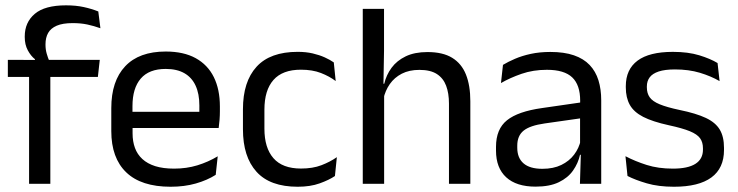

<svg xmlns="http://www.w3.org/2000/svg" viewBox="-20 -696 2794 727"><path d="M230 -675.8Q267.6 -675.8 297.4 -669.2Q327.2 -662.7 352.2 -652.6L360.2 -589.1Q335.7 -597.8 310.8 -603.2Q286 -608.5 255.1 -608.5Q217.5 -608.5 194.8 -598.7Q172.2 -588.9 162.2 -571.1Q152.3 -553.3 152.3 -528.5V-526.2Q152.3 -508.5 156.9 -492.7Q161.5 -476.8 167 -464.1L112.4 -462V-471.8Q96.8 -484.1 85.3 -505.4Q73.7 -526.8 73.7 -555.6V-558.1Q73.7 -611.4 111.7 -643.6Q149.6 -675.8 230 -675.8ZM90.1 0V-444.7H170.6V0ZM9.7 -404.8V-469.4L121.1 -469L153.8 -469.4H357.8L350.6 -404.8Z M626.1 11.1Q514.6 11.1 458 -43.4Q401.4 -97.8 401.4 -199.7V-286.6Q401.4 -389.4 454.1 -445.1Q506.7 -500.9 607.5 -500.9Q675.4 -500.9 721.1 -475.7Q766.7 -450.4 789.7 -403.9Q812.6 -357.4 812.6 -293V-274.8Q812.6 -259.1 811.4 -243Q810.2 -226.9 808 -211.4H733.7Q734.5 -235.6 734.7 -257.1Q734.9 -278.6 734.9 -296.4Q734.9 -341 720.6 -371.8Q706.4 -402.6 678.2 -418.8Q649.9 -435 607.5 -435Q544.4 -435 513 -398.5Q481.6 -362.1 481.6 -294.1V-247.4L482 -237.5V-190.8Q482 -160.4 491 -135.9Q500 -111.3 519.1 -93.8Q538.3 -76.2 568 -66.8Q597.8 -57.5 639.2 -57.5Q686.3 -57.5 727.3 -70Q768.3 -82.6 804.4 -104.2L796.8 -34Q764.6 -13.5 721.4 -1.2Q678.3 11.1 626.1 11.1ZM444.1 -211.4V-272.7H790.9V-211.4Z M1107.3 11.1Q1002.4 11.1 951.2 -45.7Q899.9 -102.4 899.9 -206.6V-282.3Q899.9 -386.8 951.4 -443.2Q1002.8 -499.7 1107.3 -499.7Q1138.4 -499.7 1163.9 -493.8Q1189.5 -487.8 1209.7 -478.7Q1229.9 -469.5 1243.9 -459.7L1251.1 -389.1Q1227.3 -407.1 1195.2 -419.6Q1163.1 -432.1 1119.4 -432.1Q1049.6 -432.1 1015.4 -393.2Q981.2 -354.4 981.2 -280.7V-208.7Q981.2 -136.1 1015.4 -97Q1049.6 -57.8 1119.7 -57.8Q1164.3 -57.8 1197.2 -70.5Q1230.1 -83.1 1255.5 -100.9L1248.2 -29.5Q1225.9 -14.4 1190.5 -1.7Q1155.1 11.1 1107.3 11.1Z M1680 0V-303.7Q1680 -343 1669.2 -371.5Q1658.5 -399.9 1634.2 -415.7Q1609.8 -431.4 1568.1 -431.4Q1529.5 -431.4 1501.4 -417Q1473.4 -402.5 1456.1 -377.8Q1438.8 -353.1 1431.8 -321.6L1414.1 -378.9H1434.9Q1442.6 -412.1 1462.6 -439.3Q1482.6 -466.5 1516.3 -482.7Q1550 -498.9 1598.5 -498.9Q1656.7 -498.9 1692.2 -477.1Q1727.8 -455.2 1744.3 -413.8Q1760.9 -372.3 1760.9 -312.6V0ZM1353.6 0V-662.5H1434.1V-503.7L1431.7 -363.3L1434.5 -357.1V0Z M2175.9 0 2179.5 -118.6 2176.4 -131.1V-286.5L2176.8 -314.9Q2176.8 -374.3 2146.7 -403Q2116.5 -431.7 2050.9 -431.7Q1998.7 -431.7 1954.9 -416.5Q1911.1 -401.3 1876.9 -381.5L1884.5 -450.4Q1903.6 -462 1929.9 -473.3Q1956.2 -484.7 1989.8 -492Q2023.4 -499.3 2063.8 -499.3Q2116.3 -499.3 2153.1 -486.6Q2189.9 -473.9 2212.7 -449.9Q2235.5 -425.8 2246 -392Q2256.5 -358.1 2256.5 -316.2V0ZM2007.9 10.7Q1935.4 10.7 1896.8 -24.6Q1858.1 -60 1858.1 -125.7V-140Q1858.1 -207.4 1899.8 -240.7Q1941.5 -274.1 2032.7 -286.9L2187 -309.2L2191.4 -249.8L2042.5 -228.6Q1986.7 -220.7 1962.7 -201.4Q1938.6 -182 1938.6 -144.5V-136.6Q1938.6 -97.9 1962.4 -77.4Q1986.2 -56.8 2033.6 -56.8Q2075.4 -56.8 2105.4 -71.4Q2135.4 -86 2153.9 -110.5Q2172.5 -135.1 2179 -165.2L2191.7 -109.8H2176.2Q2169.1 -77.8 2149.8 -50.3Q2130.6 -22.8 2096 -6.1Q2061.4 10.7 2007.9 10.7Z M2531.9 11.1Q2473 11.1 2429.1 -1.8Q2385.2 -14.6 2356 -29.7L2348.3 -104.5Q2384.9 -85.3 2428.7 -71.4Q2472.5 -57.5 2527.8 -57.5Q2584.5 -57.5 2613.1 -75.6Q2641.7 -93.7 2641.7 -129.2V-134.5Q2641.7 -157.4 2630.8 -172.5Q2619.8 -187.7 2591.9 -199.2Q2563.9 -210.7 2512.4 -221.8Q2450.9 -235.3 2415.4 -253.5Q2379.9 -271.8 2364.8 -298.9Q2349.6 -326.1 2349.6 -365.1V-369.7Q2349.6 -433.3 2394.2 -466.5Q2438.7 -499.6 2527.8 -499.6Q2585.4 -499.6 2627.7 -486.7Q2670 -473.7 2697 -457.3L2704.7 -388.9Q2671.9 -407.8 2629.9 -420.5Q2587.9 -433.1 2535.6 -433.1Q2497.6 -433.1 2474.1 -425.3Q2450.7 -417.5 2440 -403.2Q2429.3 -388.8 2429.3 -368.9V-365.1Q2429.3 -343 2440 -327.7Q2450.7 -312.3 2477.9 -301.1Q2505.1 -289.8 2553.4 -279.6Q2615.8 -266.8 2652.6 -249.5Q2689.3 -232.2 2705.4 -205.2Q2721.4 -178.3 2721.4 -136.3V-128Q2721.4 -59.1 2673.6 -24Q2625.7 11.1 2531.9 11.1Z"/></svg>

Font: Anek Gurmukhi Medium
Style: Regular
Weight: 500
Designer: Sarang Kulkarni (Gurmukhi), Yesha Goshar (Latin)
Foundry: Ek Type
Version: Version 1.003